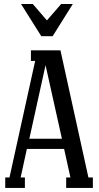

<svg xmlns="http://www.w3.org/2000/svg" viewBox="-20 -929 489 949"><path d="M339.8 -909.2 240.2 -750H184.1L84 -909.2H142.1L211.9 -828.1L282.2 -909.2ZM278.8 -680.2 417 -51.8H439V0H307.1V-51.8H328.1L296.9 -192.9H112.8L82 -51.8H103V0H5.9V-51.8H26.9L153.8 -627.9H132.8V-680.2ZM205.1 -606.9 125 -243.2H286.1Z"/></svg>

Font: Margherita Semibold
Style: Regular
Weight: 600
Designer: James Puckett
Foundry: Dunwich Type Founders
Version: Version 1.008;hotconv 1.0.109;makeotfexe 2.5.65596